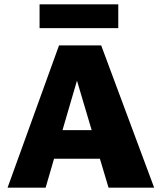

<svg xmlns="http://www.w3.org/2000/svg" viewBox="-20 -868 748 888"><path d="M442 -134H230L191 0H15L253 -658H448L693 0H482ZM404 -266 336 -495 269 -266ZM163 -848H527V-738H163Z"/></svg>

Font: Ysabeau Heavy
Style: Regular
Weight: 800
Designer: Christian Thalmann (Catharsis Fonts)
Version: Version 0.003